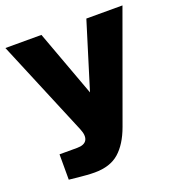

<svg xmlns="http://www.w3.org/2000/svg" viewBox="-139 -637 858 924"><g transform="rotate(-20 290.0 -175.0)"><path d="M-9.8 -529.8H174.8L299.8 -189.9L404.8 -529.8H589.8L390.1 20Q361.3 99.1 315.2 139.6Q269 180.2 189.9 180.2Q170.9 180.2 148.4 178.5Q126 176.8 106 174.8Q83 172.9 60.1 169.9V40H149.9Q188 40 199.5 19Q210.9 -2 194.8 -40Z"/></g></svg>

Font: Russo One
Style: Regular
Weight: 400
Designer: Jovanny lemonad
Foundry: Jovanny Lemonad
Version: Version 1.000